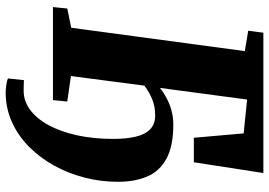

<svg xmlns="http://www.w3.org/2000/svg" viewBox="-156 -627 950 678"><g transform="rotate(90 319.0 -288.0)"><path d="M331.5 -685.5 290.5 -378Q307.5 -391.5 328.2 -402.2Q349 -413 372 -419Q395 -425 419 -425Q495.5 -425 540 -401Q584.5 -377 603.2 -333Q622 -289 622 -229Q622 -169.5 607.2 -112Q592.5 -54.5 564.8 -4.2Q537 46 498.2 84.5Q459.5 123 410.8 145Q362 167 306 167Q296.5 167 280.2 164.8Q264 162.5 257 159L263 102.5Q270 103 280.2 103.2Q290.5 103.5 300.5 103.5Q337 103.5 368 80.5Q399 57.5 422 15.2Q445 -27 457.8 -85Q470.5 -143 470.5 -213Q470.5 -259.5 462.5 -292.8Q454.5 -326 436.2 -343.5Q418 -361 387.5 -361Q357 -361 331.8 -351Q306.5 -341 282.5 -323L248.5 -63.5L338.5 -50.5L333.5 0H5L10 -50.5L78 -64.5L160.5 -677.5L88.5 -689.5L95.5 -743H591L553 -497.5H466.5L451 -673.5Z"/></g></svg>

Font: Merriweather 20pt Black
Style: Italic
Weight: 900
Italic angle: -7.8°
Version: Version 2.101